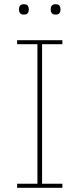

<svg xmlns="http://www.w3.org/2000/svg" viewBox="-20 -888 376 908"><path d="M61 0V-19H157V-679H61V-698H275V-679H179V-19H275V0ZM93 -819Q80 -819 75 -825.5Q70 -832 70 -840V-847Q70 -855 75 -861.5Q80 -868 93 -868Q106 -868 111 -861.5Q116 -855 116 -847V-840Q116 -832 111 -825.5Q106 -819 93 -819ZM243 -819Q230 -819 225 -825.5Q220 -832 220 -840V-847Q220 -855 225 -861.5Q230 -868 243 -868Q256 -868 261 -861.5Q266 -855 266 -847V-840Q266 -832 261 -825.5Q256 -819 243 -819Z"/></svg>

Font: IBM Plex Sans Condensed Thin
Style: Regular
Weight: 100
Width: 3
Designer: Mike Abbink, Paul van der Laan, Pieter van Rosmalen
Foundry: Bold Monday
Version: Version 1.3